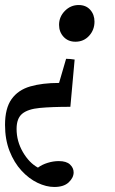

<svg xmlns="http://www.w3.org/2000/svg" viewBox="-23 -501 459 764"><path d="M274 -264 257 -76Q183 -76 135.5 -71.5Q88 -67 65.5 -48.5Q43 -30 43 12Q43 61 68 104Q93 147 128 166Q144 154 166.5 147Q189 140 211 140Q241 140 255.5 153.5Q270 167 270 185Q270 206 250.5 224.5Q231 243 193 243Q161 243 126.5 226.5Q92 210 62.5 178Q33 146 15 100Q-3 54 -3 -4Q-3 -70 23 -106.5Q49 -143 97 -157Q145 -171 212 -171L240 -267Q256 -267 274 -264ZM290 -481Q319 -481 336 -462Q353 -443 353 -415Q353 -382 331.5 -358.5Q310 -335 277 -335Q248 -335 230 -354.5Q212 -374 212 -402Q212 -434 235 -457.5Q258 -481 290 -481Z"/></svg>

Font: Tiro Tamil
Style: Italic
Weight: 400
Italic angle: -11°
Designer: Tamil: Fernando Mello & Fiona Ross, assisted by Kaja Sojewska. Latin: John Hudson with Paul Hanslow, assisted by Kaja So
Foundry: Tiro Typeworks Ltd.
Version: Version 1.52